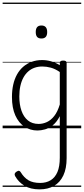

<svg xmlns="http://www.w3.org/2000/svg" viewBox="-20 -976 638 1461"><path d="M281 465Q212 465 166.5 437.5Q121 410 95 364Q90 354 92 346Q94 338 106 330Q118 322 125.5 324Q133 326 138 335Q163 376 197 396Q231 416 286 416Q332 416 365.5 395.5Q399 375 417 333Q435 291 435 224V-92Q412 -47 382.5 -23.5Q353 0 322.5 8.5Q292 17 265 17Q210 17 166 -12Q122 -41 96.5 -98Q71 -155 71 -238Q71 -288 80.5 -331Q90 -374 109 -408.5Q128 -443 156 -467.5Q184 -492 220.5 -505.5Q257 -519 301 -519Q335 -519 368.5 -509.5Q402 -500 435 -480V-496Q435 -506 441 -510.5Q447 -515 461 -515Q475 -515 481 -510.5Q487 -506 487 -496V227Q487 306 462 359Q437 412 391 438.5Q345 465 281 465ZM274 -33Q306 -33 336.5 -47Q367 -61 392.5 -93Q418 -125 435 -181V-428Q400 -452 367 -461Q334 -470 302 -470Q270 -470 243 -460.5Q216 -451 194.5 -432Q173 -413 158 -385.5Q143 -358 135 -322Q127 -286 127 -242Q127 -180 143.5 -133Q160 -86 192.5 -59.5Q225 -33 274 -33ZM295 -683Q273 -683 262.5 -695Q252 -707 252 -732Q252 -757 262.5 -769.5Q273 -782 295 -782Q317 -782 328 -769.5Q339 -757 339 -732Q339 -707 328 -695Q317 -683 295 -683ZM0 436H598V446H0ZM0 -20H598V0H0ZM0 -505H598V-500H0ZM0 -956H598V-946H0Z"/></svg>

Font: Playwrite HU Guides
Style: Regular
Weight: 400
Designer: Veronika Burian, José Scaglione
Foundry: TypeTogether
Version: Version 1.003